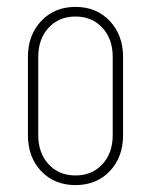

<svg xmlns="http://www.w3.org/2000/svg" viewBox="-20 -529 438 557"><path d="M61 -137V-364Q61 -427 99.5 -468Q138 -509 199 -509Q260 -509 298.5 -468Q337 -427 337 -364V-137Q337 -73 298.5 -32.5Q260 8 199 8Q138 8 99.5 -32.5Q61 -73 61 -137ZM307 -137V-364Q307 -416 277 -448.5Q247 -481 199 -481Q151 -481 121 -448.5Q91 -416 91 -364V-137Q91 -85 121 -52.5Q151 -20 199 -20Q247 -20 277 -52.5Q307 -85 307 -137Z"/></svg>

Font: Barlow Condensed Thin
Style: Regular
Weight: 250
Width: 3
Designer: Jeremy Tribby
Foundry: Tribby Type
Version: Version 1.408